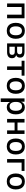

<svg xmlns="http://www.w3.org/2000/svg" viewBox="2329 -2870 721 5419"><g transform="rotate(90 2689.5 -160.5)"><path d="M77 0V-492H495V0H394V-411H178V0Z M849 9Q779 9 728.5 -21Q678 -51 651 -108.5Q624 -166 624 -246Q624 -327 651 -384Q678 -441 728.5 -471Q779 -501 849 -501Q919 -501 969.5 -471Q1020 -441 1047.5 -384Q1075 -327 1075 -246Q1075 -166 1047.5 -108.5Q1020 -51 969.5 -21Q919 9 849 9ZM849 -72Q908 -72 941.5 -115.5Q975 -159 975 -247Q975 -334 941.5 -376.5Q908 -419 849 -419Q791 -419 757.5 -376.5Q724 -334 724 -247Q724 -159 757.5 -115.5Q791 -72 849 -72Z M1204 0V-492H1443Q1499 -492 1536 -477Q1573 -462 1590 -434Q1607 -406 1607 -364Q1607 -320 1585.5 -291Q1564 -262 1522 -251L1523 -257Q1557 -251 1579 -235.5Q1601 -220 1612 -195.5Q1623 -171 1623 -138Q1623 -72 1579 -36Q1535 0 1451 0ZM1299 -66H1439Q1483 -66 1505.5 -84Q1528 -102 1528 -141Q1528 -180 1505.5 -198.5Q1483 -217 1440 -217H1299ZM1299 -283H1429Q1470 -283 1491 -301.5Q1512 -320 1512 -357Q1512 -392 1491 -409Q1470 -426 1428 -426H1299Z M1854 0V-410H1694V-492H2115V-410H1954V0Z M2402 9Q2332 9 2281.5 -21Q2231 -51 2204 -108.5Q2177 -166 2177 -246Q2177 -327 2204 -384Q2231 -441 2281.5 -471Q2332 -501 2402 -501Q2472 -501 2522.5 -471Q2573 -441 2600.5 -384Q2628 -327 2628 -246Q2628 -166 2600.5 -108.5Q2573 -51 2522.5 -21Q2472 9 2402 9ZM2402 -72Q2461 -72 2494.5 -115.5Q2528 -159 2528 -247Q2528 -334 2494.5 -376.5Q2461 -419 2402 -419Q2344 -419 2310.5 -376.5Q2277 -334 2277 -247Q2277 -159 2310.5 -115.5Q2344 -72 2402 -72Z M2757 180V-492H2852V-386H2848Q2865 -441 2907 -471Q2949 -501 3008 -501Q3069 -501 3114 -470Q3159 -439 3183.5 -382Q3208 -325 3208 -246Q3208 -169 3184 -111.5Q3160 -54 3115.5 -22.5Q3071 9 3008 9Q2950 9 2909.5 -20.5Q2869 -50 2853 -103H2858V180ZM2981 -71Q3041 -71 3074 -116.5Q3107 -162 3107 -247Q3107 -332 3074.5 -376.5Q3042 -421 2982 -421Q2921 -421 2888.5 -376.5Q2856 -332 2856 -247Q2856 -162 2888.5 -116.5Q2921 -71 2981 -71Z M3337 0V-492H3438V-294H3660V-492H3760V0H3660V-212H3438V0Z M4114 9Q4044 9 3993.5 -21Q3943 -51 3916 -108.5Q3889 -166 3889 -246Q3889 -327 3916 -384Q3943 -441 3993.5 -471Q4044 -501 4114 -501Q4184 -501 4234.5 -471Q4285 -441 4312.5 -384Q4340 -327 4340 -246Q4340 -166 4312.5 -108.5Q4285 -51 4234.5 -21Q4184 9 4114 9ZM4114 -72Q4173 -72 4206.5 -115.5Q4240 -159 4240 -247Q4240 -334 4206.5 -376.5Q4173 -419 4114 -419Q4056 -419 4022.5 -376.5Q3989 -334 3989 -247Q3989 -159 4022.5 -115.5Q4056 -72 4114 -72Z M4469 0V-492H4804V-410H4570V0Z M5101 9Q5031 9 4980.5 -21Q4930 -51 4903 -108.5Q4876 -166 4876 -246Q4876 -327 4903 -384Q4930 -441 4980.5 -471Q5031 -501 5101 -501Q5171 -501 5221.5 -471Q5272 -441 5299.5 -384Q5327 -327 5327 -246Q5327 -166 5299.5 -108.5Q5272 -51 5221.5 -21Q5171 9 5101 9ZM5101 -72Q5160 -72 5193.5 -115.5Q5227 -159 5227 -247Q5227 -334 5193.5 -376.5Q5160 -419 5101 -419Q5043 -419 5009.5 -376.5Q4976 -334 4976 -247Q4976 -159 5009.5 -115.5Q5043 -72 5101 -72Z"/></g></svg>

Font: Nunito Sans 10pt SemiCondensed SemiBold
Style: Regular
Weight: 600
Width: 4
Designer: Vernon Adams
Foundry: Vernon Adams
Version: Version 3.101;gftools[0.9.27]